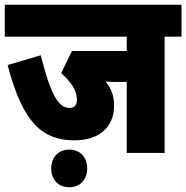

<svg xmlns="http://www.w3.org/2000/svg" viewBox="-20 -642 782 806"><path d="M671 -488H742V-622H0V-488H512V-428H282L237 -335C277 -299 303 -263 303 -224C303 -200 292 -189 271 -189C225 -189 192 -247 151 -410L12 -369C77 -117 165 -53 293 -53C396 -53 459 -108 459 -199C459 -239 447 -271 423 -300C441 -298 462 -298 478 -298H512V0H671ZM195 65C195 111 224 144 271 144C317 144 346 111 346 65C346 19 317 -14 271 -14C224 -14 195 19 195 65Z"/></svg>

Font: Noto Sans Devanagari Condensed Black
Style: Regular
Weight: 900
Width: 3
Designer: Jelle Bosma - Monotype Design Team
Foundry: Monotype Imaging Inc.
Version: Version 2.004